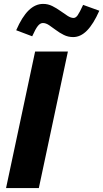

<svg xmlns="http://www.w3.org/2000/svg" viewBox="-20 -964 529 984"><path d="M11 0 160 -700H328L179 0ZM145 -778 63 -809Q93 -878 127 -911Q161 -944 201 -944Q226 -944 248 -933Q270 -922 289.5 -908Q309 -894 326 -883Q343 -872 357 -872Q368 -872 377.5 -885Q387 -898 406 -939L489 -909Q459 -841 426 -807.5Q393 -774 355 -774Q329 -774 307 -785Q285 -796 266.5 -810Q248 -824 231.5 -835Q215 -846 200 -846Q186 -846 174 -831Q162 -816 145 -778Z"/></svg>

Font: Red Hat Text VF
Style: Italic
Weight: 300
Italic angle: -12°
Designer: Pentagram, MCKL
Foundry: Pentagram, MCKL
Version: Version 1.023